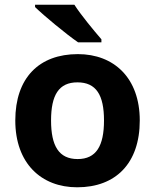

<svg xmlns="http://www.w3.org/2000/svg" viewBox="-20 -786 659 816"><path d="M296 -766H129V-756C167 -719 261 -641 312 -606H411V-619C379 -656 325 -721 296 -766ZM574 -274C574 -455 464 -556 311 -556C146 -556 45 -455 45 -274C45 -92 155 10 308 10C472 10 574 -92 574 -274ZM197 -274C197 -382 230 -436 309 -436C389 -436 422 -382 422 -274C422 -166 389 -110 310 -110C230 -110 197 -166 197 -274Z"/></svg>

Font: Noto Sans Arabic UI
Style: Bold
Weight: 700
Designer: Monotype Design Team, Nadine Chahine and Nizar Qandah
Foundry: Monotype Imaging Inc.
Version: Version 2.010